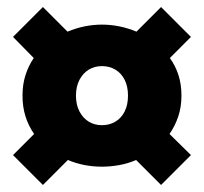

<svg xmlns="http://www.w3.org/2000/svg" viewBox="-20 -602 580 546"><path d="M102 -76 17 -161 77 -221Q61 -244 52.5 -271Q44 -298 44 -330Q44 -362 52.5 -388.5Q61 -415 76 -437L17 -497L102 -582L172 -512Q220 -532 270 -532Q320 -532 368 -512L438 -582L523 -497L463 -437Q479 -415 487.5 -388.5Q496 -362 496 -330Q496 -298 487 -271Q478 -244 462 -221L523 -161L438 -76L367 -147Q344 -137 319 -132.5Q294 -128 270 -128Q218 -128 173 -147ZM270 -246Q291 -246 308 -256Q325 -266 334.5 -285Q344 -304 344 -330Q344 -356 334.5 -375Q325 -394 308 -404Q291 -414 270 -414Q249 -414 232.5 -404Q216 -394 206 -375Q196 -356 196 -330Q196 -304 206 -285Q216 -266 232.5 -256Q249 -246 270 -246Z"/></svg>

Font: Assistant ExtraLight ExtraBold
Style: Regular
Weight: 800
Version: Version 3.000